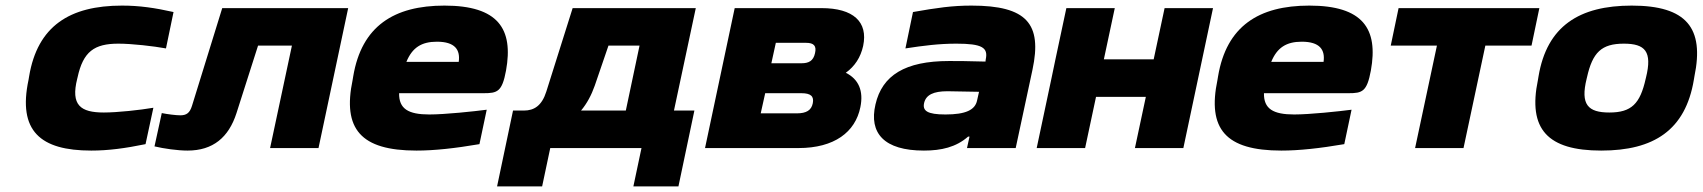

<svg xmlns="http://www.w3.org/2000/svg" viewBox="-20 -529 6084 686"><path d="M84 -256 82 -244C43 -61 124 9 306 9C367 9 427 1 500 -14L528 -144C481 -136 400 -127 351 -127C268 -127 232 -153 256 -248L257 -252C277 -345 317 -373 403 -373C452 -373 529 -364 573 -356L600 -486C533 -501 478 -509 416 -509C229 -509 114 -436 84 -256Z M825 -125 902 -366H1023L945 0H1118L1224 -500H774L666 -151C658 -125 646 -117 624 -117C609 -117 577 -121 558 -125L532 -6C565 2 615 9 650 9C741 9 797 -38 825 -125Z M1788 -277C1815 -426 1760 -509 1568 -509C1388 -509 1272 -436 1242 -256L1240 -244C1203 -68 1269 9 1468 9C1532 9 1605 1 1693 -14L1719 -137C1673 -131 1570 -120 1514 -120C1439 -120 1405 -140 1406 -196H1708C1757 -196 1774 -201 1788 -277ZM1432 -308C1453 -359 1486 -380 1541 -380C1606 -380 1625 -351 1619 -308Z M1852 -134H1813L1756 137H1917L1946 0H2272L2243 137H2404L2461 -134H2388L2466 -500H2026L1932 -202C1916 -151 1888 -134 1852 -134ZM2056 -134C2077 -159 2093 -189 2105 -223L2154 -366H2265L2216 -134Z M2499 0H2833C2961 0 3036 -57 3054 -146C3066 -204 3048 -246 3002 -269C3034 -292 3055 -324 3064 -365C3082 -451 3029 -500 2915 -500H2605ZM2698 -124 2714 -196H2843C2877 -196 2889 -185 2884 -160C2879 -135 2861 -124 2827 -124ZM2736 -303 2752 -376H2860C2888 -376 2898 -365 2892 -339C2886 -311 2869 -303 2844 -303Z M3451 -509C3382 -509 3327 -501 3242 -486L3215 -356C3280 -366 3335 -373 3397 -373C3489 -373 3511 -359 3502 -317L3501 -309C3440 -311 3395 -311 3371 -311C3214 -311 3132 -260 3108 -156C3084 -53 3139 9 3281 9C3343 9 3396 -3 3439 -41H3444L3435 0H3609L3669 -280C3704 -444 3649 -509 3451 -509ZM3282 -162C3289 -190 3315 -203 3365 -203C3383 -203 3435 -202 3478 -201L3471 -170C3464 -136 3430 -120 3358 -120C3293 -120 3275 -133 3282 -162Z M3684 0H3857L3896 -183H4074L4035 0H4208L4314 -500H4141L4102 -317H3924L3963 -500H3790L3751 -317L3737 -250Z M4878 -277C4905 -426 4850 -509 4658 -509C4478 -509 4362 -436 4332 -256L4330 -244C4293 -68 4359 9 4558 9C4622 9 4695 1 4783 -14L4809 -137C4763 -131 4660 -120 4604 -120C4529 -120 4495 -140 4496 -196H4798C4847 -196 4864 -201 4878 -277ZM4522 -308C4543 -359 4576 -380 4631 -380C4696 -380 4715 -351 4709 -308Z M5036 0H5209L5287 -366H5452L5480 -500H4977L4949 -366H5114Z M5477 -256 5475 -244C5438 -67 5510 9 5701 9C5889 9 6002 -64 6032 -244L6034 -256C6070 -429 6006 -509 5810 -509C5623 -509 5507 -436 5477 -256ZM5649 -248 5650 -252C5670 -342 5702 -373 5782 -373C5858 -373 5884 -345 5861 -252L5860 -248C5840 -158 5809 -127 5730 -127C5654 -127 5626 -155 5649 -248Z"/></svg>

Font: LT Wave Black
Style: Italic
Weight: 900
Designer: Daniel Lyons
Version: Version 2.5 (Glyphs App)